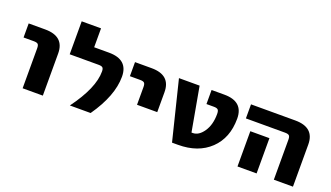

<svg xmlns="http://www.w3.org/2000/svg" viewBox="-65 -1147 2762 1604"><g transform="rotate(20 1316.0 -345.0)"><path d="M36.1 -399.4V-524.4H182.6Q353.5 -524.4 353.5 -372.1V2H173.8V-353.5Q173.8 -380.9 164.1 -390.1Q154.3 -399.4 127 -399.4Z M593.8 2Q750 -210 749 -356.4Q749 -381.8 739.3 -390.6Q729.5 -399.4 703.1 -399.4H446.3V-692.4H618.2V-524.4H750Q920.9 -524.4 920.9 -372.1Q920.9 -202.1 778.3 2Z M981.4 -399.4V-524.4H1128.9Q1298.8 -524.4 1298.8 -372.1V-195.3H1119.1V-353.5Q1119.1 -380.9 1109.4 -390.1Q1099.6 -399.4 1072.3 -399.4Z M1774.4 -351.6Q1774.4 -379.9 1764.6 -389.6Q1754.9 -399.4 1728.5 -399.4H1662.1V-524.4H1775.4Q1945.3 -524.4 1945.3 -372.1Q1945.3 -200.2 1839.4 -99.1Q1733.4 2 1554.7 2H1502L1372.1 -524.4H1555.7L1626 -132.8H1636.7Q1690.4 -132.8 1732.4 -194.3Q1774.4 -255.9 1774.4 -351.6Z M2012.7 -399.4V-524.4H2406.2Q2577.1 -524.4 2577.1 -372.1V2H2407.2V-353.5Q2407.2 -380.9 2397.5 -390.1Q2387.7 -399.4 2361.3 -399.4ZM2253.9 -311.5V-163.1V2H2084V-163.1V-311.5Z"/></g></svg>

Font: Gen Shin Gothic Heavy
Style: Bold
Weight: 900
Designer: [Source Han Sans]
Ryoko NISHIZUKA  (kana & ideographs); Paul D. Hunt (Latin, Greek & Cyrillic); Wenlong ZHANG  (bopomofo
Version: Version 1.002.20150607